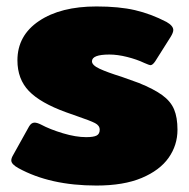

<svg xmlns="http://www.w3.org/2000/svg" viewBox="-20 -560 585 595"><path d="M37 -39Q15 -51 15 -63Q15 -70 21 -80L70 -168Q77 -180 87 -180Q95 -180 107 -174Q135 -159 175 -147Q215 -135 247 -135Q270 -135 279.5 -140Q289 -145 289 -158Q289 -171 274.5 -178.5Q260 -186 219 -200L185 -212Q105 -241 69.5 -278Q34 -315 34 -373Q34 -450 101 -495Q168 -540 279 -540Q349 -540 398.5 -528.5Q448 -517 496 -492Q517 -480 517 -467Q517 -459 509 -446L461 -370Q453 -358 446 -358Q443 -358 427 -365Q404 -376 374 -383.5Q344 -391 319 -391Q265 -391 265 -370Q265 -358 288.5 -347Q312 -336 357 -322L410 -303Q457 -284 483 -265Q509 -246 519.5 -221Q530 -196 530 -158Q530 -110 502.5 -71Q475 -32 419 -8.5Q363 15 279 15Q135 15 37 -39Z"/></svg>

Font: Mitr
Style: Bold
Weight: 700
Designer: Thanarat Vachiruckul
Foundry: Cadson Demak
Version: Version 1.002